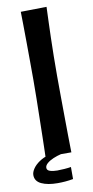

<svg xmlns="http://www.w3.org/2000/svg" viewBox="-114 -742 441 914"><g transform="rotate(-10 106.5 -285.0)"><path d="M56.4 -700.8 181.2 -702.8Q181.2 -702.8 180.5 -683.6Q179.8 -664.4 178.6 -631.6Q177.4 -598.8 176.2 -556.1Q175 -513.4 174.3 -465.9Q173.6 -418.4 173.6 -370.8Q173.6 -323.2 174.1 -271.7Q174.6 -220.2 175 -172Q175.4 -123.8 175.9 -84.8Q176.4 -45.8 176.9 -23Q177.4 -0.2 177.4 -0.2L52.4 -0.4Q52.4 -0.4 53.2 -26Q54 -51.6 54.8 -93.1Q55.6 -134.6 56.6 -183.7Q57.6 -232.8 58.4 -281.6Q59.2 -330.4 59.2 -368.8Q59.2 -409.6 58.9 -457.2Q58.6 -504.8 58.3 -551.8Q58 -598.8 57.4 -638.2Q56.8 -677.6 56.4 -700.8ZM88.2 133Q40.2 133 10.2 119Q-19.8 105 -19.8 75.4Q-19.8 61 -8.7 44.6Q2.4 28.2 22.6 14.5Q42.8 0.8 69.2 -6.8L128.2 -0.6Q107.8 4.2 89.2 12.1Q70.6 20 58.8 30.3Q47 40.6 47 51.6Q47 64 61.6 68.7Q76.2 73.4 96.4 73.4Q111 73.4 131.2 71.9Q151.4 70.4 163.2 68.2V126.4Q143.4 130 124.9 131.5Q106.4 133 88.2 133Z"/></g></svg>

Font: Truculenta
Style: Regular
Weight: 400
Designer: Ivan Castro, Eva Sanz & Omnibus-Type Team
Foundry: Omnibus-Type
Version: Version 1.002